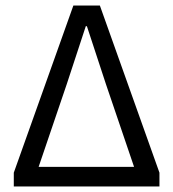

<svg xmlns="http://www.w3.org/2000/svg" viewBox="-20 -676 628 696"><path d="M30 0V-50L246 -656H342L558 -50V0ZM120 -71H466L364 -371L295 -581H291L222 -371Z"/></svg>

Font: Giro Regular
Style: Regular
Weight: 400
Designer: Paul D. Hunt
Foundry: Adobe Systems Incorporated
Version: Version 1.000;PS 1.0;hotconv 1.0.88;makeotf.lib2.5.647800